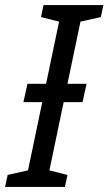

<svg xmlns="http://www.w3.org/2000/svg" viewBox="-55 -734 426 754"><path d="M-35 0H200L210 -47L139 -65L195 -333H269L285 -405H210L261 -649L341 -667L351 -714H116L106 -667L177 -649L126 -405H53L37 -333H111L55 -65L-25 -47Z"/></svg>

Font: Noto Sans Display SemiCondensed
Style: Italic
Weight: 400
Width: 4
Italic angle: -12°
Designer: Monotype Design Team
Foundry: Monotype Imaging Inc.
Version: Version 1.900